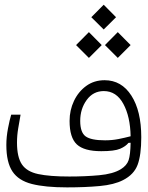

<svg xmlns="http://www.w3.org/2000/svg" viewBox="-20 -790 626 811"><path d="M263.2 1.5Q170.9 1.5 114.5 -12.9Q58.1 -27.3 32.5 -65.9Q6.8 -104.5 6.8 -177.7Q6.8 -211.9 13.9 -248.5Q21 -285.2 27.3 -305.7H66.9Q62 -277.8 56.9 -247.8Q51.8 -217.8 51.8 -187.5Q51.8 -126.5 72.5 -95.7Q93.3 -64.9 141.6 -54.7Q189.9 -44.4 272.9 -44.4Q339.8 -44.4 398.7 -49.8Q457.5 -55.2 490.2 -75.2Q515.6 -90.8 523.2 -113.3Q530.8 -135.7 531.7 -187L522.5 -186.5Q511.2 -171.9 487.3 -161.6Q463.4 -151.4 407.7 -151.4Q335.4 -151.4 304.7 -179.9Q273.9 -208.5 273.9 -279.3Q273.9 -324.7 292.5 -363.8Q311 -402.8 344.2 -427Q377.4 -451.2 421.9 -451.2Q493.2 -451.2 534.9 -386.2Q576.7 -321.3 576.7 -210.4Q576.7 -135.3 561.3 -94Q545.9 -52.7 500 -29.3Q462.4 -9.8 401.1 -4.2Q339.8 1.5 263.2 1.5ZM531.7 -214.4Q530.3 -297.4 501 -351.3Q471.7 -405.3 418.5 -405.3Q373.5 -405.3 346.2 -367.7Q318.8 -330.1 318.8 -279.3Q318.8 -230.5 341.8 -213.9Q364.7 -197.3 423.8 -197.3Q453.1 -197.3 480.2 -202.6Q507.3 -208 531.7 -214.4ZM355.5 -545.4 301.3 -599.6 355.5 -654.3 409.7 -599.6ZM477.5 -545.4 423.3 -599.6 477.5 -654.3 531.7 -599.6ZM418 -665.5 365.7 -717.3 418 -770 470.2 -717.3Z"/></svg>

Font: Cascadia Code ExtraLight
Style: Regular
Weight: 200
Monospace: yes
Designer: Aaron Bell
Foundry: Saja Typeworks
Version: Version 2407.024; ttfautohint (v1.8.4)